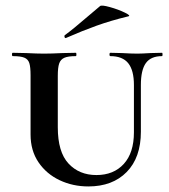

<svg xmlns="http://www.w3.org/2000/svg" viewBox="-20 -658 608 691"><path d="M377 -456Q374 -456 374 -462Q374 -468 377 -468L419 -467Q453 -465 474 -465Q490 -465 522 -467L563 -468Q565 -468 565 -462Q565 -456 563 -456Q523 -456 505 -431Q487 -406 487 -352V-184Q487 -91 436 -39Q385 13 298 13Q242 13 194.5 -9.5Q147 -32 118.5 -74Q90 -116 90 -174V-387Q90 -417 85.5 -431Q81 -445 67.5 -450.5Q54 -456 26 -456Q23 -456 23 -462Q23 -468 26 -468L74 -467Q114 -465 138 -465Q165 -465 205 -467L253 -468Q255 -468 255 -462Q255 -456 253 -456Q225 -456 211.5 -450Q198 -444 193 -429.5Q188 -415 188 -385V-200Q188 -111 226.5 -69.5Q265 -28 327 -28Q389 -28 425.5 -68Q462 -108 462 -182V-352Q462 -405 441.5 -430.5Q421 -456 377 -456ZM217 -521Q213 -521 212 -525.5Q211 -530 214 -532Q243 -553 295 -598Q325 -624 340 -636Q345 -641 375.5 -632.5Q406 -624 429.5 -612.5Q453 -601 441 -599Q379 -584 327.5 -565.5Q276 -547 219 -522Z"/></svg>

Font: Cormorant SC
Style: Bold
Weight: 700
Designer: Christian Thalmann (Catharsis Fonts)
Foundry: Catharsis Fonts
Version: Version 4.000